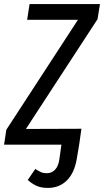

<svg xmlns="http://www.w3.org/2000/svg" viewBox="-35 -709 510 941"><path d="M443 -615 92 -77 364 -78 353 0 341 71Q329 140 292 176Q255 212 200 212Q166 212 143.5 201.5Q121 191 101 173L138 119Q155 130 166.5 135Q178 140 194 140Q219 140 235.5 122Q252 104 256 71L266 0H-15L-4 -73L347 -612H98L110 -689H455Z"/></svg>

Font: Fira Sans Extra Condensed
Style: Italic
Weight: 400
Width: 3
Italic angle: -8°
Designer: Carrois Corporate & Edenspiekermann AG
Foundry: Carrois Corporate GbR & Edenspiekermann AG
Version: Version 4.203